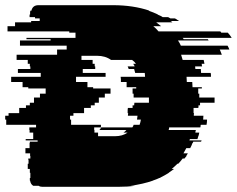

<svg xmlns="http://www.w3.org/2000/svg" viewBox="-60 -720 913 740"><path d="M817 -544Q819 -540 821 -536.5Q823 -533 824 -529H787Q789 -525 791 -519.5Q793 -514 795 -509H638L644 -489H725L728 -474H717Q718 -472 718 -469Q718 -466 719 -464H692L693 -454H714Q714 -450 714.5 -446.5Q715 -443 715 -439H752Q753 -435 753 -432Q753 -429 753 -425V-424H659Q659 -419 659.5 -414Q660 -409 660 -404H681Q681 -399 681.5 -394Q682 -389 682 -384H718V-379H704V-359H708V-344H767V-324H711V-314H705Q705 -312 705 -309Q705 -306 704 -304H686V-284H688Q687 -281 687 -276V-274H724Q724 -270 723.5 -266.5Q723 -263 723 -259H738Q738 -254 737.5 -249Q737 -244 736 -239H714Q713 -237 713 -234Q713 -231 712 -229H592Q592 -225 590 -219H695Q693 -213 693 -209H708Q707 -205 706.5 -201.5Q706 -198 704 -194L701 -184H672L670 -179H717Q715 -175 715 -174H685L683 -169H682Q680 -164 678 -159Q676 -154 673 -149H658L647 -129H664L658 -119H659Q657 -117 655 -114Q653 -111 651 -109H644Q641 -106 640 -104Q637 -100 634 -96.5Q631 -93 627 -89H624Q619 -84 613.5 -79Q608 -74 602 -69H611L590 -54H591Q583 -49 574 -44Q565 -39 555 -34H554Q544 -29 529 -24H530Q510 -17 488 -12Q466 -7 443 -4H464Q448 -2 431 -1Q414 0 396 0H103Q94 0 89 -4H68Q58 -10 56 -24H55V-34H57V-54H55V-69H47V-89H50V-104H49V-109H57V-119H56V-129H38V-149H54V-169H55V-174H85V-179H39V-184H68V-209H54V-219H53V-229H79V-239H-36V-259H-40V-274H-27V-284H14V-304H40V-314H55V-324H71V-344H94V-359H116V-379H49V-384H27V-404H-17V-424H97V-439H9V-454H57V-464H55V-474H47V-489H4V-509H160V-529H197V-544H17V-564H135V-569H42V-574H231V-594H207V-599H-31V-619H-2V-634H60V-639H93V-649H75V-654H54V-664H56V-673Q56 -675 56.5 -676.5Q57 -678 57 -679H61Q66 -700 88 -700H376Q453 -700 516 -679H512Q530 -673 549 -664H547Q552 -662 557.5 -659.5Q563 -657 567 -654H588L597 -649H614Q619 -647 622.5 -644Q626 -641 630 -639H597Q599 -638 601 -637Q603 -636 604 -634H542L561 -619H531Q542 -610 551 -599H789Q790 -598 791 -597Q792 -596 793 -594H818Q822 -590 826 -584.5Q830 -579 833 -574H644Q645 -573 646 -572Q647 -571 648 -569H741L744 -564H626Q633 -554 637 -544ZM464 -474Q458 -483 449 -489H368Q346 -505 314 -505H254V-489H297V-474H305V-464H307V-454H259V-439H347V-424H233V-404H277V-384H299V-379H366V-359H344V-344H321V-324H305V-314H290V-304H264V-284H223V-274H210V-259H214V-239H329V-229H303V-219H304V-209H318V-195H383Q412 -195 432 -209H416Q419 -211 422 -213.5Q425 -216 427 -219H323Q325 -221 327 -223.5Q329 -226 330 -229H450Q452 -231 453 -233.5Q454 -236 455 -239H478Q480 -244 481 -249Q482 -254 483 -259H468Q469 -263 469 -266.5Q469 -270 470 -274H433V-276Q433 -278 433.5 -280Q434 -282 434 -284H432Q432 -289 432 -294.5Q432 -300 433 -304H451V-314H457L458 -324H514V-344H455V-359H451V-379H465V-384H428V-404H406Q406 -409 406 -414Q406 -419 405 -424H499V-425Q499 -429 498.5 -432.5Q498 -436 498 -439H461Q460 -443 459 -446.5Q458 -450 457 -454H436Q435 -457 434 -459.5Q433 -462 432 -464H459Q458 -467 456.5 -469.5Q455 -472 453 -474Z"/></svg>

Font: Rubik Glitch
Style: Regular
Weight: 400
Designer: Hubert and Fischer, NaN
Foundry: Hubert and Fischer, NaN
Version: Version 2.200